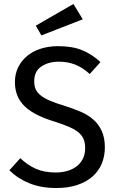

<svg xmlns="http://www.w3.org/2000/svg" viewBox="-20 -933 585 965"><path d="M507 -192Q507 -147 491 -109.5Q475 -72 444 -45Q413 -18 367.5 -3Q322 12 263 12Q187 12 128.5 -11.5Q70 -35 27 -77L82 -138Q117 -104 159.5 -85Q202 -66 260 -66Q290 -66 317 -73.5Q344 -81 364.5 -96.5Q385 -112 396.5 -135Q408 -158 408 -189Q408 -213 401 -231.5Q394 -250 377.5 -265Q361 -280 332 -293Q303 -306 260 -320Q210 -335 171.5 -353.5Q133 -372 107 -396Q81 -420 68 -450.5Q55 -481 55 -521Q55 -561 71 -594Q87 -627 115.5 -651Q144 -675 184 -688Q224 -701 272 -701Q344 -701 393.5 -680.5Q443 -660 485 -621L431 -561Q395 -594 357.5 -608.5Q320 -623 276 -623Q224 -623 188 -599Q152 -575 152 -525Q152 -503 158.5 -486.5Q165 -470 182 -455.5Q199 -441 228.5 -428Q258 -415 305 -401Q346 -388 383 -372.5Q420 -357 447.5 -333.5Q475 -310 491 -275.5Q507 -241 507 -192ZM160 -804 349 -913 396 -836 188 -755Z"/></svg>

Font: Feura Sans
Style: Regular
Weight: 400
Designer: Carrois Corporate & Edenspiekermann
Foundry: Carrois Corporate GbR & Edenspiekermann AG
Version: Version 1.001